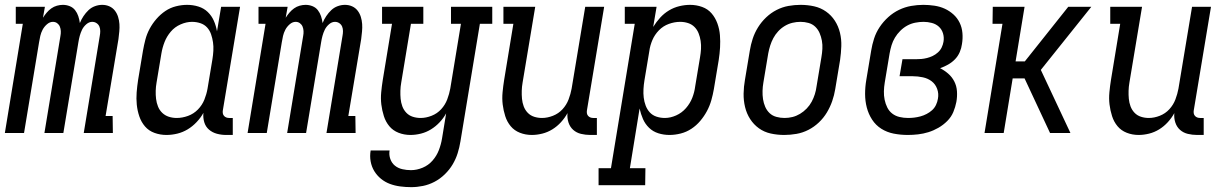

<svg xmlns="http://www.w3.org/2000/svg" viewBox="-28 -548 5048 791"><path d="M-8 0 66 -450H37V-520H157L149 -475Q156 -486 164.5 -496Q173 -506 183.5 -513.5Q194 -521 206.5 -524.5Q219 -528 231 -528Q246 -528 259.5 -522.5Q273 -517 281.5 -506Q290 -495 294.5 -481.5Q299 -468 301 -453Q307 -468 316 -481.5Q325 -495 336.5 -506Q348 -517 363 -522.5Q378 -528 393 -528Q409 -528 422.5 -522Q436 -516 445 -504.5Q454 -493 458.5 -478.5Q463 -464 464 -449Q465 -434 463.5 -418.5Q462 -403 460 -387L407 -70H436L437 0H317L383 -400Q385 -410 385 -420Q385 -430 381.5 -438.5Q378 -447 370 -452.5Q362 -458 352 -458Q339 -458 327.5 -448Q316 -438 310 -425.5Q304 -413 300.5 -400Q297 -387 295 -374L233 0H155L221 -400Q223 -410 222.5 -420Q222 -430 218.5 -438.5Q215 -447 207.5 -452.5Q200 -458 190 -458Q177 -458 165.5 -448Q154 -438 147.5 -425.5Q141 -413 138 -400Q135 -387 133 -374L71 0Z M658 8Q632 8 608.5 -0.5Q585 -9 569.5 -27Q554 -45 546 -68.5Q538 -92 535.5 -117Q533 -142 535 -167.5Q537 -193 541 -219L561 -339Q565 -362 571 -385Q577 -408 588.5 -429.5Q600 -451 616.5 -470Q633 -489 653 -502.5Q673 -516 696.5 -522Q720 -528 743 -528Q767 -528 789.5 -521Q812 -514 828 -498.5Q844 -483 853 -462.5Q862 -442 866 -419L883 -520H961L890 -93Q889 -87 890 -81Q891 -75 895 -70.5Q899 -66 904.5 -64Q910 -62 916 -62H931V8H904Q884 8 865.5 3Q847 -2 833 -14Q819 -26 813.5 -44.5Q808 -63 810 -83Q799 -63 782 -45Q765 -27 745 -15Q725 -3 702.5 2.5Q680 8 658 8ZM700 -62Q723 -62 746.5 -70.5Q770 -79 787.5 -97Q805 -115 814 -137.5Q823 -160 827 -183L847 -303Q850 -321 851 -339Q852 -357 849.5 -374Q847 -391 841.5 -407Q836 -423 825 -435Q814 -447 797.5 -452.5Q781 -458 763 -458Q740 -458 716 -447.5Q692 -437 675.5 -417.5Q659 -398 650 -375Q641 -352 637 -328L617 -208Q614 -191 613.5 -174Q613 -157 615 -140.5Q617 -124 623 -109Q629 -94 640.5 -83Q652 -72 667.5 -67Q683 -62 700 -62Z M992 0 1066 -450H1037V-520H1157L1149 -475Q1156 -486 1164.5 -496Q1173 -506 1183.5 -513.5Q1194 -521 1206.5 -524.5Q1219 -528 1231 -528Q1246 -528 1259.5 -522.5Q1273 -517 1281.5 -506Q1290 -495 1294.5 -481.5Q1299 -468 1301 -453Q1307 -468 1316 -481.5Q1325 -495 1336.5 -506Q1348 -517 1363 -522.5Q1378 -528 1393 -528Q1409 -528 1422.5 -522Q1436 -516 1445 -504.5Q1454 -493 1458.5 -478.5Q1463 -464 1464 -449Q1465 -434 1463.5 -418.5Q1462 -403 1460 -387L1407 -70H1436L1437 0H1317L1383 -400Q1385 -410 1385 -420Q1385 -430 1381.5 -438.5Q1378 -447 1370 -452.5Q1362 -458 1352 -458Q1339 -458 1327.5 -448Q1316 -438 1310 -425.5Q1304 -413 1300.5 -400Q1297 -387 1295 -374L1233 0H1155L1221 -400Q1223 -410 1222.5 -420Q1222 -430 1218.5 -438.5Q1215 -447 1207.5 -452.5Q1200 -458 1190 -458Q1177 -458 1165.5 -448Q1154 -438 1147.5 -425.5Q1141 -413 1138 -400Q1135 -387 1133 -374L1071 0Z M1666 223Q1643 223 1620.5 220Q1598 217 1578 209.5Q1558 202 1541.5 188.5Q1525 175 1514 157Q1503 139 1499 117Q1495 95 1499 72H1577Q1574 90 1580 107Q1586 124 1599 134.5Q1612 145 1629.5 149Q1647 153 1665 153Q1689 153 1713 143Q1737 133 1754 113.5Q1771 94 1780 70.5Q1789 47 1793 23L1810 -81Q1799 -61 1783 -44Q1767 -27 1747.5 -15Q1728 -3 1706 2.5Q1684 8 1663 8Q1637 8 1614 -1Q1591 -10 1576 -28Q1561 -46 1553.5 -69.5Q1546 -93 1543 -117.5Q1540 -142 1542.5 -168Q1545 -194 1549 -219L1587 -450H1546V-520H1716V-450H1665L1625 -208Q1622 -191 1621.5 -174Q1621 -157 1622.5 -141Q1624 -125 1629.5 -110Q1635 -95 1646 -83.5Q1657 -72 1672.5 -67Q1688 -62 1705 -62Q1727 -62 1750 -71Q1773 -80 1789.5 -98Q1806 -116 1814.5 -138.5Q1823 -161 1827 -183L1871 -450H1830V-520H2000V-450H1949L1869 34Q1865 59 1857.5 83Q1850 107 1837 129Q1824 151 1804.5 170Q1785 189 1762 201Q1739 213 1714.5 218Q1690 223 1666 223Z M2163 8Q2137 8 2114 -1Q2091 -10 2076 -28Q2061 -46 2053.5 -69.5Q2046 -93 2043 -117.5Q2040 -142 2042.5 -168Q2045 -194 2049 -219L2087 -450H2046V-520H2177L2125 -208Q2122 -191 2121.5 -174Q2121 -157 2122.5 -141Q2124 -125 2129.5 -110Q2135 -95 2146 -83.5Q2157 -72 2172.5 -67Q2188 -62 2205 -62Q2227 -62 2250 -71Q2273 -80 2289.5 -98Q2306 -116 2314.5 -138.5Q2323 -161 2327 -183L2383 -520H2461L2390 -93Q2389 -87 2390 -81Q2391 -75 2395 -70.5Q2399 -66 2404.5 -64Q2410 -62 2416 -62H2431V8H2404Q2384 8 2365.5 3.5Q2347 -1 2333.5 -13Q2320 -25 2314 -43.5Q2308 -62 2310 -82Q2299 -62 2283 -44.5Q2267 -27 2247.5 -15Q2228 -3 2206 2.5Q2184 8 2163 8Z M2438 215V145H2489L2587 -450H2546V-520H2677L2663 -437Q2676 -458 2692 -475.5Q2708 -493 2728 -505Q2748 -517 2770.5 -522.5Q2793 -528 2815 -528Q2841 -528 2864.5 -519.5Q2888 -511 2903.5 -493Q2919 -475 2927.5 -451.5Q2936 -428 2938 -403Q2940 -378 2938.5 -352.5Q2937 -327 2933 -301L2913 -181Q2909 -158 2902.5 -135Q2896 -112 2884.5 -90.5Q2873 -69 2857 -50Q2841 -31 2820.5 -17.5Q2800 -4 2776.5 2Q2753 8 2730 8Q2706 8 2684 1Q2662 -6 2646 -21.5Q2630 -37 2621 -57.5Q2612 -78 2607 -101L2567 145H2631L2630 215ZM2711 -62Q2734 -62 2757.5 -72.5Q2781 -83 2798 -102.5Q2815 -122 2824 -145Q2833 -168 2836 -192L2856 -312Q2859 -329 2860 -346Q2861 -363 2858.5 -379.5Q2856 -396 2850 -411Q2844 -426 2833 -437Q2822 -448 2806.5 -453Q2791 -458 2774 -458Q2751 -458 2727.5 -449.5Q2704 -441 2686.5 -423Q2669 -405 2659.5 -382.5Q2650 -360 2647 -337L2627 -217Q2624 -199 2623 -181Q2622 -163 2624 -146Q2626 -129 2632 -113Q2638 -97 2649 -85Q2660 -73 2676.5 -67.5Q2693 -62 2711 -62Z M3203 8Q3174 8 3147 2Q3120 -4 3098.5 -19.5Q3077 -35 3062.5 -57.5Q3048 -80 3041.5 -107Q3035 -134 3035.5 -162.5Q3036 -191 3041 -219L3061 -339Q3065 -364 3073 -388.5Q3081 -413 3095 -435.5Q3109 -458 3128.5 -476.5Q3148 -495 3171.5 -507Q3195 -519 3220 -523.5Q3245 -528 3270 -528Q3299 -528 3326 -522Q3353 -516 3375 -500.5Q3397 -485 3411.5 -462.5Q3426 -440 3432.5 -413Q3439 -386 3438 -357.5Q3437 -329 3433 -301L3413 -181Q3409 -156 3400.5 -131.5Q3392 -107 3378.5 -84.5Q3365 -62 3345.5 -43.5Q3326 -25 3302.5 -13Q3279 -1 3253.5 3.5Q3228 8 3203 8ZM3204 -62Q3221 -62 3237 -66Q3253 -70 3268 -79Q3283 -88 3295.5 -101Q3308 -114 3316 -129Q3324 -144 3329 -160Q3334 -176 3336 -192L3356 -312Q3359 -329 3360 -346.5Q3361 -364 3358 -380.5Q3355 -397 3348.5 -412Q3342 -427 3330.5 -438Q3319 -449 3303 -453.5Q3287 -458 3270 -458Q3253 -458 3236.5 -454Q3220 -450 3205 -441Q3190 -432 3178 -419Q3166 -406 3158 -391Q3150 -376 3145 -360Q3140 -344 3137 -328L3117 -208Q3114 -191 3113.5 -173.5Q3113 -156 3115.5 -139.5Q3118 -123 3124.5 -108Q3131 -93 3142.5 -82Q3154 -71 3170.5 -66.5Q3187 -62 3204 -62Z M3712 8Q3682 8 3654 2.5Q3626 -3 3603 -17.5Q3580 -32 3565 -55Q3550 -78 3543 -105Q3536 -132 3536 -161Q3536 -190 3541 -219L3561 -339Q3565 -364 3573 -389Q3581 -414 3596 -436.5Q3611 -459 3631.5 -477.5Q3652 -496 3676 -507.5Q3700 -519 3725.5 -523.5Q3751 -528 3776 -528Q3799 -528 3822 -524.5Q3845 -521 3864.5 -512Q3884 -503 3900 -488.5Q3916 -474 3925.5 -454.5Q3935 -435 3937 -412Q3939 -389 3935 -366Q3933 -350 3926 -333.5Q3919 -317 3906.5 -304Q3894 -291 3878 -282Q3862 -273 3845 -267Q3863 -258 3878.5 -244.5Q3894 -231 3903.5 -212.5Q3913 -194 3914.5 -172Q3916 -150 3912 -128Q3908 -107 3899.5 -86.5Q3891 -66 3874.5 -49.5Q3858 -33 3838 -21.5Q3818 -10 3797 -3.5Q3776 3 3754.5 5.5Q3733 8 3712 8ZM3713 -62Q3726 -62 3738.5 -63.5Q3751 -65 3764 -68.5Q3777 -72 3789.5 -78.5Q3802 -85 3812 -94Q3822 -103 3828 -115.5Q3834 -128 3836 -141Q3840 -162 3833 -181.5Q3826 -201 3810.5 -213Q3795 -225 3774 -229.5Q3753 -234 3732 -234H3678L3690 -304H3744Q3756 -304 3767.5 -305Q3779 -306 3791 -309Q3803 -312 3814.5 -317.5Q3826 -323 3836 -332Q3846 -341 3851.5 -352.5Q3857 -364 3859 -376Q3862 -394 3857 -410.5Q3852 -427 3840 -438Q3828 -449 3811 -453.5Q3794 -458 3777 -458Q3760 -458 3742.5 -454.5Q3725 -451 3709.5 -442.5Q3694 -434 3681 -421Q3668 -408 3659 -393Q3650 -378 3645 -361.5Q3640 -345 3637 -328L3617 -208Q3614 -190 3613.5 -172Q3613 -154 3616.5 -137Q3620 -120 3627.5 -105Q3635 -90 3648 -80Q3661 -70 3678 -66Q3695 -62 3713 -62Z M4028 0 4102 -450H4061L4062 -520H4193L4156 -295H4194L4373 -520H4468L4260 -260L4382 0H4298L4193 -225H4144L4107 0Z M4663 8Q4637 8 4614 -1Q4591 -10 4576 -28Q4561 -46 4553.5 -69.5Q4546 -93 4543 -117.5Q4540 -142 4542.5 -168Q4545 -194 4549 -219L4587 -450H4546V-520H4677L4625 -208Q4622 -191 4621.5 -174Q4621 -157 4622.5 -141Q4624 -125 4629.5 -110Q4635 -95 4646 -83.5Q4657 -72 4672.5 -67Q4688 -62 4705 -62Q4727 -62 4750 -71Q4773 -80 4789.5 -98Q4806 -116 4814.5 -138.5Q4823 -161 4827 -183L4883 -520H4961L4890 -93Q4889 -87 4890 -81Q4891 -75 4895 -70.5Q4899 -66 4904.5 -64Q4910 -62 4916 -62H4931V8H4904Q4884 8 4865.5 3.5Q4847 -1 4833.5 -13Q4820 -25 4814 -43.5Q4808 -62 4810 -82Q4799 -62 4783 -44.5Q4767 -27 4747.5 -15Q4728 -3 4706 2.5Q4684 8 4663 8Z"/></svg>

Font: Iosevka Curly Slab
Style: Italic
Weight: 400
Italic angle: -9°
Monospace: yes
Designer: Belleve Invis
Foundry: Belleve Invis
Version: Version 22.1.2; ttfautohint (v1.8.4)